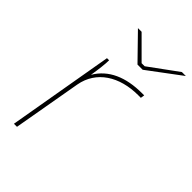

<svg xmlns="http://www.w3.org/2000/svg" viewBox="-216 -805 890 890"><g transform="rotate(45 229.0 -360.0)"><path d="M51 0H71L130 -336C149 -443 243 -501 365 -501H382L385 -520H371C265 -520 186 -486 143 -413C150 -455 155 -496 155 -520H141ZM262 -599H296L458 -720H432L291 -617H271L168 -720H144Z"/></g></svg>

Font: Fixel Display Thin
Style: Italic
Weight: 100
Italic angle: -10°
Designer: AlfaBravo + MacPaw
Foundry: Kyrylo Tkachov, Marchela Mozhyna, Serhii Makarenko, Maria Weinstein, Zakhar Kryvoshyya
Version: Version 1.210;Glyphs 3.2 (3217)